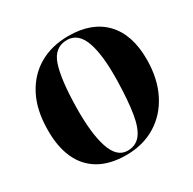

<svg xmlns="http://www.w3.org/2000/svg" viewBox="-165 -916 1110 1102"><g transform="rotate(-30 390.0 -365.5)"><path d="M49 -340Q50 -468 97 -558.5Q144 -649 227 -697Q310 -745 420 -745Q575 -745 659.5 -657Q744 -569 744 -405Q744 -278 696.5 -183.5Q649 -89 564.5 -37.5Q480 14 370 14Q260 14 188 -29Q116 -72 81.5 -151.5Q47 -231 49 -340ZM256 -370Q253 -196 285 -100Q317 -4 387 -4Q443 -4 474.5 -44.5Q506 -85 519.5 -168.5Q533 -252 536 -379Q540 -551 508 -640Q476 -729 402 -729Q319 -729 289 -640.5Q259 -552 256 -370Z"/></g></svg>

Font: Literata 72pt ExtraBold
Style: Italic
Weight: 800
Italic angle: -2°
Designer: Latin by Veronika Burian and Jose Scaglione. Greek by Irene Vlachou. Cyrillic by Vera Evstafieva
Foundry: TypeTogether
Version: Version 3.002